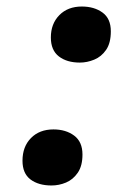

<svg xmlns="http://www.w3.org/2000/svg" viewBox="-20 -561 427 589"><path d="M225 -369Q185 -369 160.5 -388Q136 -407 136 -446Q136 -488 162 -514.5Q188 -541 231 -541Q269 -541 294.5 -522.5Q320 -504 320 -465Q320 -429 305.5 -408Q291 -387 269 -378Q247 -369 225 -369ZM138 8Q98 8 73.5 -10.5Q49 -29 49 -68Q49 -111 75 -137.5Q101 -164 144 -164Q182 -164 207.5 -145Q233 -126 233 -87Q233 -52 218.5 -31Q204 -10 182.5 -1Q161 8 138 8Z"/></svg>

Font: Noto Serif Tamil ExtraBold
Style: Italic
Weight: 800
Italic angle: -12°
Designer: Indian Type Foundry, Tom Grace, and the Monotype Design Team
Foundry: Monotype Imaging Inc.
Version: Version 2.003; ttfautohint (v1.8.4.7-5d5b)